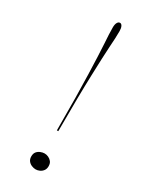

<svg xmlns="http://www.w3.org/2000/svg" viewBox="-212 -871 762 942"><g transform="rotate(30 169.0 -400.0)"><path d="M170 -815Q178 -815 183 -805Q188 -795 188 -778Q188 -758 187 -736.5Q186 -715 184 -686.5Q182 -658 180.5 -617.5Q179 -577 177 -520.5Q175 -464 174 -386Q173 -308 173 -203H165Q165 -308 164 -386Q163 -464 161 -521Q159 -578 157.5 -618.5Q156 -659 154 -687.5Q152 -716 151 -737.5Q150 -759 150 -778Q150 -795 155.5 -805Q161 -815 170 -815ZM170 -75Q181 -75 192 -70Q203 -65 210.5 -55.5Q218 -46 218 -30Q218 -15 210.5 -5Q203 5 192 10Q181 15 170 15Q159 15 147 10Q135 5 127.5 -5Q120 -15 120 -30Q120 -46 127.5 -55.5Q135 -65 147 -70Q159 -75 170 -75Z"/></g></svg>

Font: Kalnia Thin
Style: Regular
Weight: 250
Designer: Frida Medrano
Foundry: Frida Medrano
Version: Version 1.105